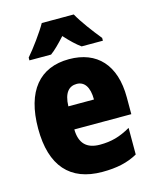

<svg xmlns="http://www.w3.org/2000/svg" viewBox="-116 -845 755 934"><g transform="rotate(-15 261.5 -378.0)"><path d="M346 -766H185C164 -728 111 -655 80 -620V-606H189C211 -622 235 -646 265 -679C294 -647 319 -623 343 -606H450V-620C412 -667 371 -721 346 -766ZM267 -562C119 -562 35 -463 35 -274C35 -86 121 10 283 10C356 10 411 -2 461 -30V-164C407 -133 363 -121 306 -121C238 -121 205 -156 204 -225H491V-310C491 -474 407 -562 267 -562ZM272 -436C310 -436 334 -405 334 -341H205C207 -410 234 -436 272 -436Z"/></g></svg>

Font: Noto Sans Sinhala UI Condensed Black
Style: Regular
Weight: 900
Width: 3
Designer: Jelle Bosma - Monotype Design Team
Foundry: Monotype Imaging Inc.
Version: Version 2.006